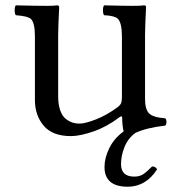

<svg xmlns="http://www.w3.org/2000/svg" viewBox="-20 -502 680 722"><path d="M570.8 134.8Q528.8 199.7 460.9 200.2Q373 200.2 373 126Q373 91.8 391.1 54.9Q409.2 18.1 444.8 -7.8Q439.5 -30.8 439.5 -59.1Q439.5 -69.3 427.7 -60.1Q381.3 -24.9 331.1 -7.6Q280.8 9.8 246.6 9.8Q177.2 9.8 144.3 -29.3Q111.3 -68.4 111.3 -126V-365.2Q111.3 -416 96.2 -430.7Q85 -441.4 39.6 -444.8Q35.2 -449.2 35.2 -463.4Q35.2 -477.5 39.6 -481.9Q113.8 -480 157.7 -480Q184.6 -480 194.3 -481.9Q202.1 -481.9 202.6 -476.1Q198.7 -398.9 198.7 -369.1V-140.1Q198.7 -108.9 206.5 -86.9Q214.4 -64.9 227.5 -54.9Q240.7 -44.9 252.9 -41Q265.1 -37.1 278.3 -37.1Q300.3 -37.1 341.3 -53.2Q382.3 -69.3 422.4 -99.1Q432.6 -106.9 435.5 -114.5Q438.5 -122.1 438.5 -138.2V-363.8Q438.5 -416.5 422.9 -431.6Q411.1 -442.9 371.6 -444.8Q367.2 -449.2 367.2 -463.4Q367.2 -477.5 371.6 -481.9Q445.8 -480 478.8 -480Q511.7 -480 521.5 -481.9Q529.3 -481.9 529.3 -476.1Q525.4 -398.9 525.4 -369.1V-129.9Q525.4 -91.3 540.3 -75.9Q555.2 -60.5 601.6 -57.1Q606 -52.7 606 -43.7Q606 -34.7 601.6 -29.8Q529.8 -21.5 488.8 -2Q460.9 18.6 448 51.3Q435.1 84 435.1 115.2Q435.1 162.1 484.9 162.1Q504.9 162.1 518.6 153.1Q532.2 144 551.8 124Q564.9 123.5 570.8 134.8Z"/></svg>

Font: Linux Libertine Mono
Style: Mono
Weight: 400
Designer: Philipp H. Poll
Foundry: Philipp H. Poll
Version: Version 5.1.7 ; ttfautohint (v0.9)